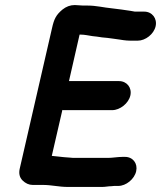

<svg xmlns="http://www.w3.org/2000/svg" viewBox="-20 -702 637 760"><path d="M249 38H384C398 38 408 35 422 35C428 34 433 34 438 34H448C479 34 512 7 519 -24C526 -55 506 -81 475 -81H465C446 -81 425 -77 408 -77H278C271 -77 265 -77 258 -78L232 -80C216 -81 202 -84 185 -85L227 -267C229 -266 230 -266 231 -266H424C455 -266 489 -293 496 -324C503 -355 482 -381 451 -381H253L295 -565H300C315 -565 332 -561 346 -559L364 -557L384 -554L405 -552C417 -551 446 -546 456 -545L469 -543C477 -542 486 -541 496 -541H525C556 -541 589 -567 596 -598C603 -629 582 -656 551 -656H514C509 -657 504 -658 497 -659C475 -662 445 -667 423 -669C391 -672 361 -680 327 -680H309C298 -680 287 -682 276 -682C258 -682 242 -676 227 -664C202 -643 194 -627 186 -591L58 -34C54 -16 57 0 69 12C81 24 95 30 109 30H149C185 30 212 38 249 38Z"/></svg>

Font: Electronic
Style: UltHvIt
Weight: 900
Version: Version 1.011